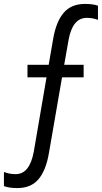

<svg xmlns="http://www.w3.org/2000/svg" viewBox="-86 -701 519 978"><path d="M162 -371 185 -504Q200 -591 238.5 -636Q277 -681 347 -681Q388 -681 413 -672V-600Q386 -610 356 -610Q283 -610 263 -496L241 -371H340V-307H230L163 80Q148 167 110 212Q72 257 2 257Q-39 257 -66 247V175Q-39 186 -6 186Q65 186 86 72L151 -307H54V-371Z"/></svg>

Font: Hind Regular
Style: Regular
Weight: 400
Designer: Manushi Parikh, Satya Rajpurohit
Foundry: Indian Type Foundry
Version: Version 1.201;PS 1.0;hotconv 1.0.78;makeotf.lib2.5.61930; tt